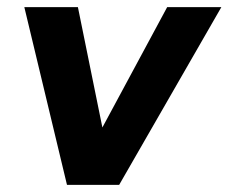

<svg xmlns="http://www.w3.org/2000/svg" viewBox="-20 -520 643 540"><path d="M450.2 -500H602.6L315.1 0H181ZM48.4 -500H199.1L300.8 0H168.4Z"/></svg>

Font: Oak Sans Light Italic
Style: Regular
Weight: 400
Italic angle: -9.5°
Foundry: Erik Kennedy, Walven
Version: Version 1.000;Glyphs 3.1.2 (3151)